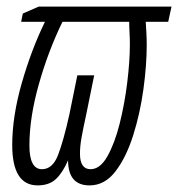

<svg xmlns="http://www.w3.org/2000/svg" viewBox="-20 -551 539 581"><path d="M186 -66Q186 10 251 10Q297 10 329.5 -32.5Q362 -75 383 -141.5Q404 -208 414 -281Q424 -354 424 -415Q424 -433 423 -451.5Q422 -470 421 -485H489L499 -531H97L49 -510L44 -485H116Q75 -401 46 -300Q17 -199 17 -112Q17 10 94 10Q129 10 149.5 -9.5Q170 -29 186 -66ZM69 -111Q69 -195 97.5 -296Q126 -397 169 -485H371Q371 -470 372 -452Q373 -434 373 -417Q373 -366 365 -301Q357 -236 342 -176.5Q327 -117 305 -78Q283 -39 254 -39Q222 -39 222 -86Q222 -108 226.5 -133.5Q231 -159 241 -205L265 -323H214L190 -205Q172 -124 155.5 -81.5Q139 -39 107 -39Q69 -39 69 -111Z"/></svg>

Font: Noto Sans Display Condensed Light
Style: Italic
Weight: 300
Width: 3
Designer: Monotype Design team
Foundry: Monotype Imaging Inc.
Version: 1.000